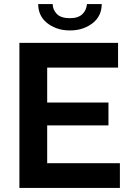

<svg xmlns="http://www.w3.org/2000/svg" viewBox="-20 -920 642 940"><path d="M567 -121V0H75V-710H558V-589H211V-418H511V-306H211V-121ZM322 -771Q286 -771 257.5 -781.5Q229 -792 208.5 -809Q188 -826 177.5 -849Q167 -872 167 -900H238Q238 -873 258 -852Q278 -831 322 -831Q343 -831 358 -836Q373 -841 383 -850.5Q393 -860 398.5 -872Q404 -884 406 -900H478Q478 -872 467.5 -849Q457 -826 436.5 -809Q416 -792 387.5 -781.5Q359 -771 322 -771Z"/></svg>

Font: Rising Sun
Style: Bold
Weight: 700
Designer: Matt McInerney, Pablo Impallari, Rodrigo Fuenzalida (Raleway font), Stephen Hutchings (Greek), Cristiano Sobral (main ch
Foundry: The Rising Sun Project Authors
Version: Version 4.327; ttfautohint (v1.8.4.7-5d5b-dirty)